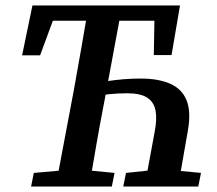

<svg xmlns="http://www.w3.org/2000/svg" viewBox="-20 -684 797 704"><path d="M61 -481 99 -664H640L609 -482H544L547 -659L593 -608H123L193 -660L127 -481ZM510 0 547 -200Q556 -246 550.5 -277.5Q545 -309 520.5 -325.5Q496 -342 447 -342Q412 -342 378.5 -338.5Q345 -335 310 -327L317 -376Q344 -382 373.5 -386.5Q403 -391 433.5 -393.5Q464 -396 495 -396Q561 -396 604 -377Q647 -358 664 -316.5Q681 -275 669 -206L633 0ZM94 0 104 -50 241 -62H275L400 -50L390 0ZM184 0 251 -355Q265 -432 278.5 -509.5Q292 -587 305 -664H428L362 -309Q347 -232 333.5 -154.5Q320 -77 307 0ZM432 0 442 -50 557 -62H592L717 -50L707 0Z"/></svg>

Font: Source Serif 4 18pt SemiBold
Style: Italic
Weight: 600
Italic angle: -12°
Designer: Frank Grießhammer
Foundry: Adobe Systems Incorporated
Version: Version 4.004;hotconv 1.0.116;makeotfexe 2.5.65601